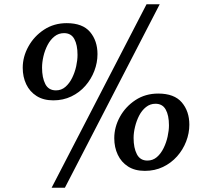

<svg xmlns="http://www.w3.org/2000/svg" viewBox="-20 -834 970 904"><path d="M231 -361.5Q184.5 -361.5 152.2 -382Q120 -402.5 103.5 -437.2Q87 -472 87 -515Q87 -567 113.8 -615.2Q140.5 -663.5 187.2 -694.2Q234 -725 294 -725Q369 -725 404 -683.5Q439 -642 439 -579Q439 -539 424.2 -500.2Q409.5 -461.5 382 -430Q354.5 -398.5 316 -380Q277.5 -361.5 231 -361.5ZM243.5 -408.5Q269 -408.5 288 -425Q307 -441.5 319.8 -467.5Q332.5 -493.5 338.8 -522.2Q345 -551 345 -575.5Q345 -622.5 330 -650.2Q315 -678 281.5 -678Q256 -678 236.5 -662.5Q217 -647 204 -622Q191 -597 184.5 -568.8Q178 -540.5 178 -515.5Q178 -468.5 193.2 -438.5Q208.5 -408.5 243.5 -408.5ZM670 -814H732L285.5 50H223ZM662 -29.5Q615 -29.5 583 -50Q551 -70.5 534.5 -105.5Q518 -140.5 518 -183.5Q518 -235.5 544.5 -283.8Q571 -332 617.8 -362.8Q664.5 -393.5 725 -393.5Q800.5 -393.5 836 -351.8Q871.5 -310 871.5 -247Q871.5 -207 856.5 -168Q841.5 -129 813.8 -97.8Q786 -66.5 747.5 -48Q709 -29.5 662 -29.5ZM674 -78Q699.5 -78 718.5 -94.2Q737.5 -110.5 750.2 -136.5Q763 -162.5 769.2 -191Q775.5 -219.5 775.5 -244Q775.5 -291 760.2 -318.2Q745 -345.5 712 -345.5Q687 -345.5 667.5 -330Q648 -314.5 635.2 -289.8Q622.5 -265 615.8 -237Q609 -209 609 -184.5Q609 -137.5 624.5 -107.8Q640 -78 674 -78Z"/></svg>

Font: Merriweather 20pt SemiBold
Style: Italic
Weight: 600
Italic angle: -7.8°
Version: Version 2.101